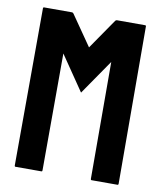

<svg xmlns="http://www.w3.org/2000/svg" viewBox="-80 -761 696 825"><g transform="rotate(10 268.5 -348.0)"><path d="M156.7 0H43.5Q39.6 0 39.6 -4.9L41.5 -691.9Q41.5 -695.8 45.4 -695.8H167.5Q171.4 -695.8 174.3 -691.9L265.6 -560.1L356.4 -691.9Q359.4 -695.8 363.8 -695.8H486.3Q490.7 -695.8 490.7 -691.9L492.7 -4.9Q492.7 0 488.8 0H375.5Q371.6 0 371.6 -4.9L370.6 -515.1L265.6 -362.8L161.6 -515.1L160.6 -4.9Q160.6 0 156.7 0Z"/></g></svg>

Font: Koulen
Style: Regular
Weight: 400
Designer: Danh Hong
Version: Version 8.000; ttfautohint (v1.8.3)